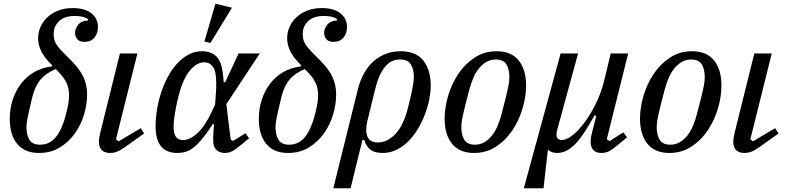

<svg xmlns="http://www.w3.org/2000/svg" viewBox="-20 -803 4208 1023"><path d="M188 12Q111 12 71.5 -36.5Q32 -85 32 -169Q32 -224 48 -272.5Q64 -321 93 -358.5Q122 -396 163.5 -419.5Q205 -443 256 -449L258 -455L253 -460Q215 -498 199 -531.5Q183 -565 183 -599Q183 -630 195.5 -659Q208 -688 232 -710.5Q256 -733 290 -746.5Q324 -760 367 -760Q432 -760 467 -732Q502 -704 502 -659Q502 -625 483 -602.5Q464 -580 430 -580Q404 -580 392 -594Q380 -608 380 -628Q380 -650 396.5 -671Q413 -692 449 -694V-701Q426 -718 378 -718Q324 -718 295 -690.5Q266 -663 266 -623Q266 -610 268 -598.5Q270 -587 276 -575Q282 -563 293.5 -549Q305 -535 324 -516L354 -486Q378 -462 395.5 -439.5Q413 -417 423.5 -394.5Q434 -372 439 -349Q444 -326 444 -299Q444 -248 428 -193.5Q412 -139 379.5 -93Q347 -47 299 -17.5Q251 12 188 12ZM193 -32Q246 -32 279.5 -75Q313 -118 333 -200Q342 -237 345 -257.5Q348 -278 348 -295Q348 -333 334 -362.5Q320 -392 283 -429L277 -435Q224 -413 195 -378Q166 -343 152 -285Q143 -247 137 -221.5Q131 -196 127.5 -178Q124 -160 122.5 -147.5Q121 -135 121 -125Q121 -84 137 -58Q153 -32 193 -32Z M748 -92 650 -22Q622 -2 604 5Q586 12 567 12Q537 12 522 -3.5Q507 -19 507 -46Q507 -57 509 -69Q511 -81 515 -99L619 -518H712L598 -61L612 -50L730 -120Z M1186 -248 1202 -117Q1205 -87 1210 -58L1222 -52L1288 -93L1307 -66L1258 -26Q1232 -4 1214.5 4Q1197 12 1178 12Q1151 12 1133.5 -4Q1116 -20 1116 -52Q1116 -63 1116 -75.5Q1116 -88 1118 -111L1120 -142H1114L1104 -127Q1076 -85 1053.5 -58.5Q1031 -32 1010 -16Q989 0 968.5 6Q948 12 925 12Q809 12 809 -130Q809 -172 816.5 -218.5Q824 -265 838.5 -309.5Q853 -354 874.5 -394Q896 -434 923.5 -464Q951 -494 984 -512Q1017 -530 1056 -530Q1104 -530 1132.5 -502.5Q1161 -475 1168 -406L1172 -365H1180L1251 -518H1364ZM956 -57Q993 -57 1033.5 -95Q1074 -133 1111 -213L1126 -246L1130 -302Q1132 -322 1132 -334Q1132 -346 1132 -363Q1132 -423 1114.5 -447Q1097 -471 1069 -471Q1027 -471 990.5 -426Q954 -381 931 -290Q919 -241 912 -200Q905 -159 905 -128Q905 -90 917.5 -73.5Q930 -57 956 -57ZM1128 -783 1216 -762 1101 -574 1069 -582Z M1515 12Q1438 12 1398.5 -36.5Q1359 -85 1359 -169Q1359 -224 1375 -272.5Q1391 -321 1420 -358.5Q1449 -396 1490.5 -419.5Q1532 -443 1583 -449L1585 -455L1580 -460Q1542 -498 1526 -531.5Q1510 -565 1510 -599Q1510 -630 1522.5 -659Q1535 -688 1559 -710.5Q1583 -733 1617 -746.5Q1651 -760 1694 -760Q1759 -760 1794 -732Q1829 -704 1829 -659Q1829 -625 1810 -602.5Q1791 -580 1757 -580Q1731 -580 1719 -594Q1707 -608 1707 -628Q1707 -650 1723.5 -671Q1740 -692 1776 -694V-701Q1753 -718 1705 -718Q1651 -718 1622 -690.5Q1593 -663 1593 -623Q1593 -610 1595 -598.5Q1597 -587 1603 -575Q1609 -563 1620.5 -549Q1632 -535 1651 -516L1681 -486Q1705 -462 1722.5 -439.5Q1740 -417 1750.5 -394.5Q1761 -372 1766 -349Q1771 -326 1771 -299Q1771 -248 1755 -193.5Q1739 -139 1706.5 -93Q1674 -47 1626 -17.5Q1578 12 1515 12ZM1520 -32Q1573 -32 1606.5 -75Q1640 -118 1660 -200Q1669 -237 1672 -257.5Q1675 -278 1675 -295Q1675 -333 1661 -362.5Q1647 -392 1610 -429L1604 -435Q1551 -413 1522 -378Q1493 -343 1479 -285Q1470 -247 1464 -221.5Q1458 -196 1454.5 -178Q1451 -160 1449.5 -147.5Q1448 -135 1448 -125Q1448 -84 1464 -58Q1480 -32 1520 -32Z M1886 -324Q1911 -425 1971.5 -477.5Q2032 -530 2115 -530Q2196 -530 2235.5 -480.5Q2275 -431 2275 -346Q2275 -314 2267.5 -275Q2260 -236 2245 -196Q2230 -156 2208 -118.5Q2186 -81 2157.5 -52Q2129 -23 2094 -5.5Q2059 12 2019 12Q1978 12 1955 -4.5Q1932 -21 1921 -57H1911L1848 200H1756ZM1993 -44Q2044 -44 2087 -89.5Q2130 -135 2153 -226Q2163 -265 2169 -291.5Q2175 -318 2178.5 -337Q2182 -356 2183.5 -369Q2185 -382 2185 -393Q2185 -434 2169 -460Q2153 -486 2110 -486Q2062 -486 2029.5 -444.5Q1997 -403 1980 -332L1937 -157Q1925 -106 1938 -75Q1951 -44 1993 -44Z M2510 -32Q2538 -32 2560.5 -45Q2583 -58 2601 -80.5Q2619 -103 2631.5 -133Q2644 -163 2653 -198Q2666 -247 2674 -279.5Q2682 -312 2686.5 -333.5Q2691 -355 2692.5 -368.5Q2694 -382 2694 -393Q2694 -434 2678 -460Q2662 -486 2622 -486Q2594 -486 2571.5 -473Q2549 -460 2531 -437.5Q2513 -415 2500.5 -384.5Q2488 -354 2479 -320Q2466 -271 2458 -238.5Q2450 -206 2445.5 -184.5Q2441 -163 2439.5 -149.5Q2438 -136 2438 -125Q2438 -84 2454 -58Q2470 -32 2510 -32ZM2506 12Q2428 12 2388.5 -37Q2349 -86 2349 -171Q2349 -229 2367.5 -292Q2386 -355 2421 -408Q2456 -461 2508 -495.5Q2560 -530 2626 -530Q2704 -530 2743.5 -481Q2783 -432 2783 -347Q2783 -289 2764.5 -226Q2746 -163 2711 -110Q2676 -57 2624 -22.5Q2572 12 2506 12Z M2967 -518H3060L2948 -108Q2945 -96 2945 -86Q2945 -57 2974 -57Q2999 -57 3031.5 -83Q3064 -109 3096 -152.5Q3128 -196 3155.5 -252.5Q3183 -309 3198 -369L3234 -518H3327L3213 -61L3228 -51L3301 -98L3321 -71L3266 -26Q3239 -3 3221.5 4.5Q3204 12 3184 12Q3157 12 3142 -3Q3127 -18 3127 -46Q3127 -57 3128.5 -69Q3130 -81 3135 -99L3157 -185L3148 -189Q3125 -148 3102.5 -111.5Q3080 -75 3056 -47.5Q3032 -20 3005.5 -4Q2979 12 2948 12Q2920 12 2903 -3H2899L2876 200H2771Z M3551 -32Q3579 -32 3601.5 -45Q3624 -58 3642 -80.5Q3660 -103 3672.5 -133Q3685 -163 3694 -198Q3707 -247 3715 -279.5Q3723 -312 3727.5 -333.5Q3732 -355 3733.5 -368.5Q3735 -382 3735 -393Q3735 -434 3719 -460Q3703 -486 3663 -486Q3635 -486 3612.5 -473Q3590 -460 3572 -437.5Q3554 -415 3541.5 -384.5Q3529 -354 3520 -320Q3507 -271 3499 -238.5Q3491 -206 3486.5 -184.5Q3482 -163 3480.5 -149.5Q3479 -136 3479 -125Q3479 -84 3495 -58Q3511 -32 3551 -32ZM3547 12Q3469 12 3429.5 -37Q3390 -86 3390 -171Q3390 -229 3408.5 -292Q3427 -355 3462 -408Q3497 -461 3549 -495.5Q3601 -530 3667 -530Q3745 -530 3784.5 -481Q3824 -432 3824 -347Q3824 -289 3805.5 -226Q3787 -163 3752 -110Q3717 -57 3665 -22.5Q3613 12 3547 12Z M4128 -92 4030 -22Q4002 -2 3984 5Q3966 12 3947 12Q3917 12 3902 -3.5Q3887 -19 3887 -46Q3887 -57 3889 -69Q3891 -81 3895 -99L3999 -518H4092L3978 -61L3992 -50L4110 -120Z"/></svg>

Font: IBM Plex Serif Text
Style: Italic
Weight: 450
Italic angle: -14°
Designer: Mike Abbink, Paul van der Laan, Pieter van Rosmalen
Foundry: Bold Monday
Version: Version 3.001